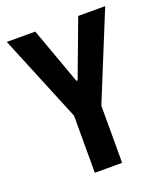

<svg xmlns="http://www.w3.org/2000/svg" viewBox="-129 -774 739 862"><g transform="rotate(-20 241.0 -343.5)"><path d="M175.3 0V-273L4.8 -687.2H140.8L238.7 -416.5H244.7L346 -687.2H474.9L305.8 -273V0Z"/></g></svg>

Font: Archivo SemiBold ExtraCondensed
Style: Regular
Weight: 600
Width: 2
Version: Version 2.001